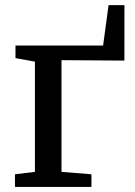

<svg xmlns="http://www.w3.org/2000/svg" viewBox="-20 -734 531 754"><path d="M38.8 0V-49.6L117.1 -59.1V-492L40.8 -505.8V-555.3H384.9L406.3 -713.9H468.7L468.5 -496.1L221.5 -497.7V-59.1L339.1 -49.6V0Z"/></svg>

Font: Merriweather Light
Style: Regular
Weight: 300
Designer: Eben Sorkin
Foundry: Eben Sorkin
Version: Version 2.100